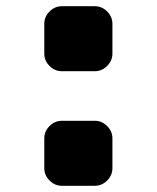

<svg xmlns="http://www.w3.org/2000/svg" viewBox="-20 -600 506 620"><path d="M286 -580Q309 -580 326 -563Q343 -546 343 -523V-427Q343 -404 326 -387Q309 -370 286 -370H180Q157 -370 140 -387Q123 -404 123 -427V-523Q123 -546 140 -563Q157 -580 180 -580ZM286 -210Q309 -210 326 -193Q343 -176 343 -153V-57Q343 -34 326 -17Q309 0 286 0H180Q157 0 140 -17Q123 -34 123 -57V-153Q123 -176 140 -193Q157 -210 180 -210Z"/></svg>

Font: Rounded Mplus 1c Black
Style: Regular
Weight: 900
Version: Version 1.059.20150529